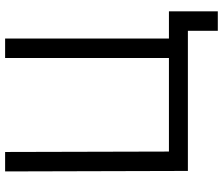

<svg xmlns="http://www.w3.org/2000/svg" viewBox="-82 -692 893 770"><g transform="rotate(-90 365.0 -306.5)"><path d="M142.7 -76H518V-733H596V-76H705V120H627V0H65L63 -733H141Z"/></g></svg>

Font: Kreadon
Style: Regular
Weight: 400
Designer: kohakuno
Foundry: StudioGnu
Version: Version 1.000;Glyphs 3.1.2 (3151)